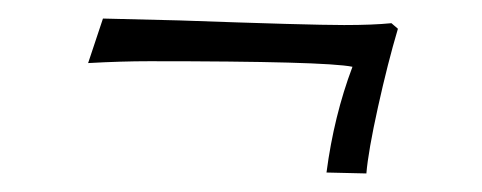

<svg xmlns="http://www.w3.org/2000/svg" viewBox="-20 -318 520 207"><path d="M332 -132Q340 -193 360 -246Q331 -252 141 -252Q111 -252 75 -250L91 -298L173 -296Q313 -291 351 -291Q382 -291 402 -293L409 -287Q398 -250 387.5 -202.5Q377 -155 375 -131Z"/></svg>

Font: Charmonman
Style: Regular
Weight: 400
Designer: Ekaluck Peanpanawate
Foundry: Cadson Demak Co.,Ltd.
Version: Version 1.000; ttfautohint (v1.6)